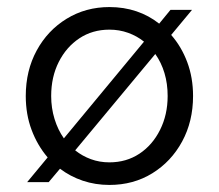

<svg xmlns="http://www.w3.org/2000/svg" viewBox="-20 -516 620 544"><path d="M290 8Q250 8 214.5 -4Q179 -16 150 -38L118 0H57L115 -70Q86 -104 69.5 -148Q53 -192 53 -244Q53 -316 84 -373Q115 -430 169 -463Q223 -496 290 -496Q331 -496 366.5 -484Q402 -472 431 -449L463 -488H524L465 -417Q494 -384 510.5 -340Q527 -296 527 -244Q527 -172 496 -115Q465 -58 411.5 -25Q358 8 290 8ZM161 -124 388 -398Q368 -414 343 -423Q318 -432 290 -432Q242 -432 205 -407.5Q168 -383 146.5 -340.5Q125 -298 125 -244Q125 -210 134.5 -179Q144 -148 161 -124ZM290 -56Q338 -56 375 -80.5Q412 -105 433.5 -148Q455 -191 455 -244Q455 -279 446 -309Q437 -339 420 -363L193 -90Q213 -74 237.5 -65Q262 -56 290 -56Z"/></svg>

Font: Red Hat Text
Style: Regular
Weight: 400
Designer: Pentagram, MCKL
Foundry: MCKL
Version: Version 1.030